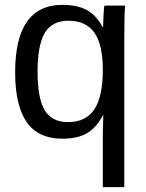

<svg xmlns="http://www.w3.org/2000/svg" viewBox="-20 -558 596 786"><path d="M235.8 9.8Q136.7 9.8 89.4 -57.9Q42 -125.5 42 -262.2Q42 -538.1 235.8 -538.1Q296.9 -538.1 335.9 -516.6Q375 -495.1 400.9 -445.8H401.9Q401.9 -449.2 403.8 -497.1Q405.3 -532.2 408.2 -535.2H492.2Q488.8 -502 488.8 -391.1V208H400.9V-6.8L402.8 -86.9H401.9Q374.5 -35.2 336.2 -12.7Q297.9 9.8 235.8 9.8ZM400.9 -271Q400.9 -374.5 366.7 -423.8Q332.5 -473.1 259.8 -473.1Q193.4 -473.1 163.6 -423.6Q133.8 -374 133.8 -265.1Q133.8 -154.8 163.1 -106.4Q192.4 -58.1 258.8 -58.1Q332 -58.1 366.5 -110.8Q400.9 -163.6 400.9 -271Z"/></svg>

Font: Libra Sans Modern
Style: Regular
Weight: 400
Foundry: Stefan Peev, Context Ltd
Version: Version 1.000